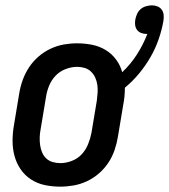

<svg xmlns="http://www.w3.org/2000/svg" viewBox="-20 -690 632 718"><path d="M205 8Q175 8 147 2Q119 -4 96 -19Q73 -34 57.5 -56.5Q42 -79 34.5 -106Q27 -133 27 -162.5Q27 -192 32 -221L52 -341Q56 -366 65 -391Q74 -416 88.5 -438Q103 -460 123.5 -478Q144 -496 168.5 -507.5Q193 -519 218 -523.5Q243 -528 268 -528Q297 -528 324.5 -522.5Q352 -517 375 -503Q398 -489 414 -467.5Q430 -446 437 -420Q469 -450 492.5 -487Q516 -524 531 -563H529Q518 -563 508.5 -566.5Q499 -570 493 -577.5Q487 -585 485.5 -595.5Q484 -606 486 -617Q488 -627 492.5 -637.5Q497 -648 505.5 -655.5Q514 -663 525.5 -666.5Q537 -670 548 -670Q559 -670 569 -666Q579 -662 585 -653.5Q591 -645 592 -634Q593 -623 591 -611Q585 -577 573 -542.5Q561 -508 542.5 -476Q524 -444 500 -415Q476 -386 447 -362Q447 -346 445.5 -330Q444 -314 441 -299L421 -179Q417 -154 408.5 -129Q400 -104 385.5 -82Q371 -60 350.5 -42Q330 -24 305.5 -12.5Q281 -1 255.5 3.5Q230 8 205 8ZM206 -80Q227 -80 249 -88.5Q271 -97 286 -113.5Q301 -130 309.5 -151Q318 -172 322 -193L342 -313Q344 -328 345 -343Q346 -358 344 -372.5Q342 -387 336 -400Q330 -413 320 -422.5Q310 -432 296.5 -436Q283 -440 268 -440Q247 -440 225 -431.5Q203 -423 187.5 -406.5Q172 -390 163.5 -369Q155 -348 152 -327L132 -207Q129 -192 128.5 -177Q128 -162 130 -147.5Q132 -133 137.5 -120Q143 -107 153 -97.5Q163 -88 177 -84Q191 -80 206 -80Z"/></svg>

Font: Iosevka Curly Semibold
Style: Italic
Weight: 600
Italic angle: -9°
Monospace: yes
Designer: Belleve Invis
Foundry: Belleve Invis
Version: Version 22.1.2; ttfautohint (v1.8.4)